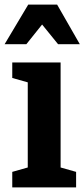

<svg xmlns="http://www.w3.org/2000/svg" viewBox="-31 -810 365 830"><path d="M22 -473 89 -454V-86L22 -67V0H298V-67L231 -86V-540H22ZM314 -619 216 -790H91L-11 -619H83L151 -704L220 -619Z"/></svg>

Font: GradeGX
Style: Regular
Weight: 100
Width: 1
Designer: Adam Twardoch
Foundry: Adam Twardoch
Version: Version 2.002; DEVELOPMENT